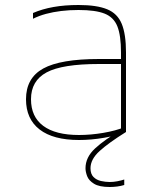

<svg xmlns="http://www.w3.org/2000/svg" viewBox="-20 -550 640 768"><path d="M296 10Q193 10 138.5 -32Q84 -74 84 -153Q84 -238 153 -276Q222 -314 376 -314H474V-294H376Q229 -294 166.5 -260.5Q104 -227 104 -153Q104 -83 153 -46.5Q202 -10 296 -10Q343 -10 393 -18.5Q443 -27 477 -41L464 -27V-340Q464 -408 449.5 -444.5Q435 -481 398.5 -495.5Q362 -510 294 -510Q257 -510 224.5 -506Q192 -502 164 -494.5Q136 -487 112 -475V-498Q149 -514 194 -522Q239 -530 294 -530Q367 -530 408.5 -513Q450 -496 467 -454.5Q484 -413 484 -340V-22Q449 -8 397 1Q345 10 296 10ZM419 198Q377 198 356 185Q335 172 328.5 154.5Q322 137 322 123Q322 79 360.5 43.5Q399 8 466 -31L484 -22Q415 21 378.5 54Q342 87 342 123Q342 146 354 158Q366 170 384 174Q402 178 419 178Q434 178 449.5 175Q465 172 477 168V190Q464 194 449 196Q434 198 419 198Z"/></svg>

Font: M PLUS Code Latin Expanded Thin
Style: Regular
Weight: 250
Width: 7
Designer: Coji Morishita
Foundry: UNDERFOREST DESIGN
Version: Version 1.002; ttfautohint (v1.8.3)